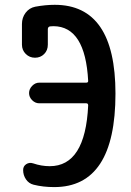

<svg xmlns="http://www.w3.org/2000/svg" viewBox="-20 -760 540 790"><path d="M70.3 -576.2V-661.1Q70.3 -687.5 85.4 -707.5Q100.6 -727.5 125 -732.4Q167 -740.2 205.1 -740.2Q455.1 -740.2 455.1 -375Q455.1 9.8 203.1 9.8Q157.2 9.8 118.2 0Q98.6 -4.9 86.9 -22Q75.2 -39.1 75.2 -60.5Q75.2 -76.2 87.9 -84.5Q100.6 -92.8 116.2 -87.9Q150.4 -76.2 184.6 -76.2Q331.1 -76.2 342.8 -326.2Q342.8 -335 335 -335H141.6Q125 -335 112.3 -347.7Q99.6 -360.4 99.6 -377Q99.6 -393.6 112.3 -406.7Q125 -419.9 141.6 -419.9H335Q342.8 -419.9 342.8 -426.8Q331.1 -651.4 200.2 -652.3Q191.4 -652.3 185.5 -651.4Q176.8 -649.4 176.8 -639.6V-576.2Q176.8 -552.7 161.6 -537.6Q146.5 -522.5 124 -522.5Q101.6 -522.5 85.9 -538.1Q70.3 -553.7 70.3 -576.2Z"/></svg>

Font: Rounded Mgen+ 1mn medium
Style: Regular
Weight: 500
Designer: [Source Han Sans]
Ryoko NISHIZUKA  (kana & ideographs); Paul D. Hunt (Latin, Greek & Cyrillic); Wenlong ZHANG  (bopomofo
Version: Version 1.059.20150602